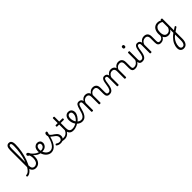

<svg xmlns="http://www.w3.org/2000/svg" viewBox="226 -3274 6046 6046"><g transform="rotate(-45 3249.0 -250.5)"><path d="M-57 17Q-73 17 -80 7.5Q-87 -2 -87 -14Q-87 -26 -80 -35.5Q-73 -45 -57 -45Q-25 -45 6 -62Q37 -79 66.5 -111Q96 -143 123.5 -188Q151 -233 175.5 -287.5Q200 -342 220.5 -405Q241 -468 258 -536Q275 -604 286.5 -677Q298 -750 304 -823Q310 -896 310 -969Q310 -982 321 -989.5Q332 -997 346 -997Q360 -997 370.5 -989.5Q381 -982 381 -969Q381 -895 373.5 -818Q366 -741 352 -664.5Q338 -588 318.5 -515Q299 -442 274.5 -374.5Q250 -307 220.5 -247Q191 -187 159 -139Q127 -91 91.5 -56Q56 -21 19 -2Q-18 17 -57 17ZM310 19Q272 19 239.5 5.5Q207 -8 182.5 -34.5Q158 -61 144.5 -101Q131 -141 131 -193V-954Q131 -1053 163 -1101.5Q195 -1150 259 -1150Q300 -1150 327 -1130Q354 -1110 367.5 -1069.5Q381 -1029 381 -969Q381 -953 370.5 -945.5Q360 -938 346 -938Q332 -938 321 -945.5Q310 -953 310 -969Q310 -1009 304.5 -1034.5Q299 -1060 287.5 -1072.5Q276 -1085 257 -1085Q239 -1085 226 -1072Q213 -1059 207 -1030.5Q201 -1002 201 -954V-207Q201 -164 208.5 -133.5Q216 -103 230.5 -83.5Q245 -64 267.5 -55Q290 -46 319 -46Q343 -46 365 -55Q387 -64 406.5 -81Q426 -98 440 -124Q454 -150 462 -183.5Q470 -217 470 -259Q470 -287 467 -312Q464 -337 458.5 -360.5Q453 -384 446 -404Q417 -418 401 -434.5Q385 -451 385 -474Q385 -489 395 -504Q405 -519 429 -519Q456 -519 476 -493.5Q496 -468 509.5 -427.5Q523 -387 530 -341.5Q537 -296 537 -255Q537 -213 528 -172.5Q519 -132 501 -97.5Q483 -63 456 -37Q429 -11 392.5 4Q356 19 310 19Z M739 -210Q685 -220 635.5 -249.5Q586 -279 541 -324Q496 -369 455 -425Q445 -439 452 -451Q459 -463 472 -465Q485 -467 495 -452Q528 -405 569 -365.5Q610 -326 656 -300.5Q702 -275 752 -266Q763 -264 767 -254.5Q771 -245 769 -234Q767 -223 759.5 -215.5Q752 -208 739 -210Z M758 -266Q811 -257 849 -264.5Q887 -272 911.5 -290.5Q936 -309 947 -333.5Q958 -358 958 -384Q958 -417 939 -436Q920 -455 888 -455Q875 -455 869 -464.5Q863 -474 864 -487Q865 -500 872 -509.5Q879 -519 893 -519Q928 -519 953.5 -508Q979 -497 996 -479Q1013 -461 1021.5 -437.5Q1030 -414 1030 -388Q1030 -354 1015 -318.5Q1000 -283 968.5 -255Q937 -227 886 -214Q835 -201 763 -211Z M999 17Q956 17 915 0Q874 -17 839.5 -48Q805 -79 778.5 -121.5Q752 -164 737.5 -214.5Q723 -265 723 -321Q723 -355 730.5 -385.5Q738 -416 753 -440.5Q768 -465 789 -482.5Q810 -500 835 -509.5Q860 -519 889 -519Q898 -519 902.5 -509.5Q907 -500 906 -487Q905 -474 899.5 -464.5Q894 -455 885 -455Q864 -455 847.5 -445.5Q831 -436 819 -418Q807 -400 800.5 -375.5Q794 -351 794 -320Q794 -259 813.5 -209Q833 -159 864.5 -122Q896 -85 933.5 -65.5Q971 -46 1008 -46Q1057 -46 1100 -72.5Q1143 -99 1179.5 -153Q1216 -207 1245.5 -288Q1275 -369 1297 -476Q1299 -485 1311.5 -486Q1324 -487 1335.5 -480.5Q1347 -474 1344 -459Q1323 -341 1289.5 -251.5Q1256 -162 1212.5 -102.5Q1169 -43 1115.5 -13Q1062 17 999 17Z M1594 17Q1566 17 1540.5 11.5Q1515 6 1491 3.5Q1467 1 1440 12L1461 -14Q1497 -30 1521.5 -36.5Q1546 -43 1566 -44Q1586 -45 1607 -45Q1616 -45 1619 -35.5Q1622 -26 1619.5 -14Q1617 -2 1610 7.5Q1603 17 1594 17ZM1416 19Q1372 19 1332.5 6Q1293 -7 1265 -32Q1258 -39 1258 -49Q1258 -59 1270 -70Q1279 -80 1287 -82Q1295 -84 1305 -77Q1332 -58 1358 -48Q1384 -38 1421 -38Q1466 -38 1492.5 -66Q1519 -94 1519 -139Q1519 -179 1501.5 -208Q1484 -237 1456 -260.5Q1428 -284 1396 -306Q1364 -328 1336 -353Q1308 -378 1290.5 -410.5Q1273 -443 1273 -487Q1273 -519 1288 -542.5Q1303 -566 1331 -566Q1348 -566 1357.5 -557.5Q1367 -549 1367 -533Q1367 -519 1361.5 -498.5Q1356 -478 1345 -453Q1346 -427 1363.5 -406.5Q1381 -386 1409 -366.5Q1437 -347 1468 -326.5Q1499 -306 1526.5 -280Q1554 -254 1571.5 -219.5Q1589 -185 1589 -138Q1589 -68 1541.5 -24.5Q1494 19 1416 19Z M1594 17Q1582 17 1576 7.5Q1570 -2 1571 -14Q1572 -26 1581 -35.5Q1590 -45 1607 -45Q1642 -45 1672.5 -56.5Q1703 -68 1727.5 -88.5Q1752 -109 1771 -137.5Q1790 -166 1801 -199Q1806 -212 1816.5 -211Q1827 -210 1835 -202Q1843 -194 1839 -183Q1826 -137 1802.5 -100Q1779 -63 1747.5 -37Q1716 -11 1677.5 3Q1639 17 1594 17Z M1983 17Q1933 17 1897.5 2.5Q1862 -12 1838.5 -40Q1815 -68 1804 -109Q1793 -150 1793 -202V-436H1708Q1695 -436 1690 -443.5Q1685 -451 1685 -468Q1685 -486 1690 -493Q1695 -500 1708 -500H1793V-708Q1793 -719 1801 -724.5Q1809 -730 1826 -730Q1844 -730 1853 -724.5Q1862 -719 1862 -708V-500H1996Q2008 -500 2013.5 -493Q2019 -486 2019 -468Q2019 -451 2013.5 -443.5Q2008 -436 1996 -436H1862V-208Q1862 -171 1869 -141Q1876 -111 1891.5 -89.5Q1907 -68 1932.5 -56.5Q1958 -45 1995 -45Q2007 -45 2013 -35.5Q2019 -26 2018 -14Q2017 -2 2008.5 7.5Q2000 17 1983 17Z M1983 17Q1968 17 1962 7.5Q1956 -2 1958.5 -14Q1961 -26 1970.5 -35.5Q1980 -45 1996 -45Q2052 -45 2105 -64.5Q2158 -84 2198 -114Q2209 -121 2217.5 -117Q2226 -113 2230.5 -103Q2235 -93 2234.5 -82Q2234 -71 2225 -66Q2192 -42 2151 -23Q2110 -4 2067 6.5Q2024 17 1983 17Z M2202 -113Q2224 -129 2244 -147Q2264 -165 2281 -184Q2304 -211 2320 -238Q2336 -265 2344.5 -294Q2353 -323 2353 -352Q2353 -407 2330.5 -431Q2308 -455 2268 -455Q2255 -455 2249.5 -464.5Q2244 -474 2244.5 -487Q2245 -500 2252 -509.5Q2259 -519 2271 -519Q2326 -519 2360 -496Q2394 -473 2410 -436Q2426 -399 2426 -356Q2426 -322 2413.5 -286.5Q2401 -251 2379.5 -216.5Q2358 -182 2330 -150Q2309 -127 2285.5 -106Q2262 -85 2236 -66Z M2383 17Q2338 17 2296 0Q2254 -17 2219.5 -48Q2185 -79 2159 -121.5Q2133 -164 2119 -214.5Q2105 -265 2105 -321Q2105 -364 2117.5 -400.5Q2130 -437 2152 -463.5Q2174 -490 2204.5 -504.5Q2235 -519 2271 -519Q2283 -519 2289 -509.5Q2295 -500 2294.5 -487Q2294 -474 2286.5 -464.5Q2279 -455 2267 -455Q2252 -455 2238 -449Q2224 -443 2213 -432Q2202 -421 2194.5 -405Q2187 -389 2182.5 -368.5Q2178 -348 2178 -323Q2178 -262 2195.5 -211Q2213 -160 2243 -123Q2273 -86 2310 -66Q2347 -46 2385 -46Q2426 -46 2456 -63.5Q2486 -81 2508.5 -114.5Q2531 -148 2548.5 -196.5Q2566 -245 2581 -308Q2595 -362 2609 -401.5Q2623 -441 2640 -466Q2657 -491 2680.5 -503Q2704 -515 2737 -515Q2749 -515 2755 -505.5Q2761 -496 2760.5 -484Q2760 -472 2753 -463Q2746 -454 2734 -454Q2720 -454 2708 -446.5Q2696 -439 2685.5 -422.5Q2675 -406 2665.5 -379Q2656 -352 2647 -314Q2630 -244 2608 -184Q2586 -124 2555.5 -78.5Q2525 -33 2483 -8Q2441 17 2383 17Z M2830 15Q2813 15 2804.5 9.5Q2796 4 2796 -7V-371Q2796 -418 2781.5 -436Q2767 -454 2735 -454Q2721 -454 2714 -463Q2707 -472 2707 -484Q2707 -496 2714.5 -505.5Q2722 -515 2737 -515Q2766 -515 2787 -507.5Q2808 -500 2823.5 -487Q2839 -474 2848 -455Q2857 -436 2860 -414L2861 -410Q2877 -442 2897.5 -463Q2918 -484 2941 -496.5Q2964 -509 2987 -514Q3010 -519 3030 -519Q3079 -519 3117 -500Q3155 -481 3177.5 -440.5Q3200 -400 3200 -334V-7Q3200 4 3191 9.5Q3182 15 3165 15Q3147 15 3138.5 9.5Q3130 4 3130 -7V-326Q3130 -367 3119 -395.5Q3108 -424 3084.5 -439Q3061 -454 3021 -454Q2999 -454 2977.5 -447.5Q2956 -441 2934.5 -425.5Q2913 -410 2895.5 -385Q2878 -360 2866 -322V-7Q2866 4 2857 9.5Q2848 15 2830 15ZM3591 17Q3556 17 3531 7Q3506 -3 3491 -23Q3476 -43 3469.5 -72Q3463 -101 3463 -139V-326Q3463 -366 3452 -394.5Q3441 -423 3417.5 -438.5Q3394 -454 3355 -454Q3328 -454 3301.5 -445Q3275 -436 3251 -415.5Q3227 -395 3208.5 -360.5Q3190 -326 3179 -276H3153Q3157 -335 3175 -380.5Q3193 -426 3221.5 -457Q3250 -488 3286.5 -503.5Q3323 -519 3364 -519Q3412 -519 3450 -500Q3488 -481 3510 -440.5Q3532 -400 3532 -334V-139Q3532 -88 3546.5 -66.5Q3561 -45 3604 -45Q3615 -45 3620.5 -35.5Q3626 -26 3625 -14Q3624 -2 3616 7.5Q3608 17 3591 17Z M3590 17Q3581 17 3576.5 7.5Q3572 -2 3573.5 -14Q3575 -26 3582 -35.5Q3589 -45 3602 -45Q3629 -45 3650 -58.5Q3671 -72 3686 -99Q3701 -126 3711.5 -165Q3722 -204 3728 -255Q3737 -328 3749 -377.5Q3761 -427 3779 -457.5Q3797 -488 3821 -501.5Q3845 -515 3876 -515Q3885 -515 3889.5 -505.5Q3894 -496 3893.5 -484Q3893 -472 3888 -463Q3883 -454 3874 -454Q3859 -454 3846.5 -445Q3834 -436 3824 -414.5Q3814 -393 3806 -356.5Q3798 -320 3792 -266Q3782 -186 3765 -131Q3748 -76 3723.5 -43.5Q3699 -11 3666 3Q3633 17 3590 17Z M3969 15Q3952 15 3943.5 9.5Q3935 4 3935 -7V-371Q3935 -418 3920.5 -436Q3906 -454 3874 -454Q3860 -454 3853 -463Q3846 -472 3846 -484Q3846 -496 3853.5 -505.5Q3861 -515 3876 -515Q3905 -515 3926 -507.5Q3947 -500 3962.5 -487Q3978 -474 3987 -455Q3996 -436 3999 -414L4000 -410Q4016 -442 4036.5 -463Q4057 -484 4080 -496.5Q4103 -509 4126 -514Q4149 -519 4169 -519Q4218 -519 4256 -500Q4294 -481 4316.5 -440.5Q4339 -400 4339 -334V-7Q4339 4 4330 9.5Q4321 15 4304 15Q4286 15 4277.5 9.5Q4269 4 4269 -7V-326Q4269 -367 4258 -395.5Q4247 -424 4223.5 -439Q4200 -454 4160 -454Q4138 -454 4116.5 -447.5Q4095 -441 4073.5 -425.5Q4052 -410 4034.5 -385Q4017 -360 4005 -322V-7Q4005 4 3996 9.5Q3987 15 3969 15ZM4730 17Q4695 17 4670 7Q4645 -3 4630 -23Q4615 -43 4608.5 -72Q4602 -101 4602 -139V-326Q4602 -366 4591 -394.5Q4580 -423 4556.5 -438.5Q4533 -454 4494 -454Q4467 -454 4440.5 -445Q4414 -436 4390 -415.5Q4366 -395 4347.5 -360.5Q4329 -326 4318 -276H4292Q4296 -335 4314 -380.5Q4332 -426 4360.5 -457Q4389 -488 4425.5 -503.5Q4462 -519 4503 -519Q4551 -519 4589 -500Q4627 -481 4649 -440.5Q4671 -400 4671 -334V-139Q4671 -88 4685.5 -66.5Q4700 -45 4743 -45Q4754 -45 4759.5 -35.5Q4765 -26 4764 -14Q4763 -2 4755 7.5Q4747 17 4730 17Z M4729 17Q4717 17 4711 7.5Q4705 -2 4706 -14Q4707 -26 4716 -35.5Q4725 -45 4742 -45Q4777 -45 4806 -56Q4835 -67 4859 -87Q4883 -107 4900.5 -133.5Q4918 -160 4929 -189Q4934 -202 4944 -201Q4954 -200 4961.5 -191Q4969 -182 4966 -172Q4953 -131 4931 -96.5Q4909 -62 4879.5 -36.5Q4850 -11 4812.5 3Q4775 17 4729 17Z M5055 17Q5019 17 4993.5 7Q4968 -3 4953 -23Q4938 -43 4931 -72Q4924 -101 4924 -139V-493Q4924 -504 4932.5 -509.5Q4941 -515 4958 -515Q4976 -515 4985 -509.5Q4994 -504 4994 -493V-139Q4994 -88 5009 -66.5Q5024 -45 5068 -45Q5079 -45 5085 -35.5Q5091 -26 5090 -14Q5089 -2 5080.5 7.5Q5072 17 5055 17ZM4959 -676Q4934 -676 4921.5 -690Q4909 -704 4909 -732Q4909 -760 4921.5 -774Q4934 -788 4959 -788Q4984 -788 4996.5 -774Q5009 -760 5009 -732Q5009 -704 4996.5 -690Q4984 -676 4959 -676Z M5054 17Q5045 17 5040.5 7.5Q5036 -2 5037.5 -14Q5039 -26 5046 -35.5Q5053 -45 5066 -45Q5093 -45 5114 -58.5Q5135 -72 5150 -99Q5165 -126 5175.5 -165Q5186 -204 5192 -255Q5201 -328 5213 -377.5Q5225 -427 5243 -457.5Q5261 -488 5285 -501.5Q5309 -515 5340 -515Q5349 -515 5353.5 -505.5Q5358 -496 5357.5 -484Q5357 -472 5352 -463Q5347 -454 5338 -454Q5323 -454 5310.5 -445Q5298 -436 5288 -414.5Q5278 -393 5270 -356.5Q5262 -320 5256 -266Q5246 -186 5229 -131Q5212 -76 5187.5 -43.5Q5163 -11 5130 3Q5097 17 5054 17Z M5876 17Q5841 17 5816.5 7Q5792 -3 5776.5 -23Q5761 -43 5754.5 -72Q5748 -101 5748 -139V-326Q5748 -366 5736.5 -394.5Q5725 -423 5701 -438.5Q5677 -454 5636 -454Q5612 -454 5587.5 -447Q5563 -440 5541 -424.5Q5519 -409 5500 -383Q5481 -357 5469 -319V-7Q5469 4 5460 9.5Q5451 15 5433 15Q5416 15 5407.5 9.5Q5399 4 5399 -7V-371Q5399 -418 5384.5 -436Q5370 -454 5338 -454Q5325 -454 5319 -463Q5313 -472 5313 -484Q5313 -496 5320 -505.5Q5327 -515 5340 -515Q5367 -515 5388 -508.5Q5409 -502 5424.5 -489Q5440 -476 5449.5 -457Q5459 -438 5463 -414L5465 -407Q5479 -436 5499.5 -457Q5520 -478 5543.5 -492Q5567 -506 5593 -512.5Q5619 -519 5646 -519Q5696 -519 5734.5 -500Q5773 -481 5795 -440.5Q5817 -400 5817 -334V-139Q5817 -88 5832 -66.5Q5847 -45 5889 -45Q5901 -45 5906.5 -35.5Q5912 -26 5911 -14Q5910 -2 5901.5 7.5Q5893 17 5876 17Z M5875 17Q5863 17 5857 7.5Q5851 -2 5852 -14Q5853 -26 5862 -35.5Q5871 -45 5888 -45Q5919 -45 5944 -55Q5969 -65 5987 -83.5Q6005 -102 6015.5 -128Q6026 -154 6029 -186Q6030 -199 6041 -203.5Q6052 -208 6062.5 -203.5Q6073 -199 6072 -186Q6069 -137 6053.5 -99.5Q6038 -62 6012 -36Q5986 -10 5951.5 3.5Q5917 17 5875 17Z M6424 40Q6439 28 6455 16.5Q6471 5 6487.5 -6Q6504 -17 6518.5 -26.5Q6533 -36 6546 -43Q6559 -50 6568 -45.5Q6577 -41 6581.5 -30.5Q6586 -20 6584 -8.5Q6582 3 6569 10Q6556 18 6539 29.5Q6522 41 6504.5 53.5Q6487 66 6468.5 79Q6450 92 6433 104ZM6266 649Q6199 649 6159 607.5Q6119 566 6119 490Q6119 446 6129 403Q6139 360 6158 318Q6177 276 6206.5 235Q6236 194 6275 155Q6291 139 6308.5 123Q6326 107 6344 92Q6362 77 6379 64V-85Q6356 -42 6327.5 -20.5Q6299 1 6270.5 8.5Q6242 16 6215 16Q6158 16 6114 -12Q6070 -40 6045 -96.5Q6020 -153 6020 -237Q6020 -288 6030 -331.5Q6040 -375 6058.5 -410Q6077 -445 6105 -469Q6133 -493 6168.5 -506.5Q6204 -520 6247 -520Q6274 -520 6294.5 -516.5Q6315 -513 6335.5 -505.5Q6356 -498 6379 -483V-493Q6379 -505 6387.5 -510.5Q6396 -516 6414 -516Q6431 -516 6440 -510.5Q6449 -505 6449 -493V399Q6449 460 6436 506.5Q6423 553 6399.5 585Q6376 617 6342.5 633Q6309 649 6266 649ZM6273 586Q6306 586 6329.5 565.5Q6353 545 6366 503Q6379 461 6379 401V143Q6366 152 6354 162Q6342 172 6330 182Q6318 192 6307 203Q6279 233 6258 267Q6237 301 6222 337Q6207 373 6199.5 410.5Q6192 448 6192 486Q6192 517 6201.5 539.5Q6211 562 6229 574Q6247 586 6273 586ZM6226 -49Q6256 -49 6284.5 -60.5Q6313 -72 6337.5 -100Q6362 -128 6379 -174V-417Q6346 -438 6315 -447Q6284 -456 6252 -456Q6223 -456 6198.5 -447Q6174 -438 6154.5 -420.5Q6135 -403 6121 -377.5Q6107 -352 6100 -318Q6093 -284 6093 -241Q6093 -183 6107.5 -139.5Q6122 -96 6152 -72.5Q6182 -49 6226 -49Z"/></g></svg>

Font: Playwrite BR Light
Style: Regular
Weight: 300
Version: Version 1.003